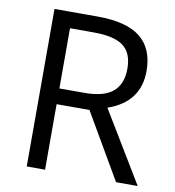

<svg xmlns="http://www.w3.org/2000/svg" viewBox="-80 -785 779 857"><g transform="rotate(10 309.0 -357.0)"><path d="M181.2 -296.9V0H98.1V-713.9H293.9Q425.3 -713.9 488 -663.6Q550.8 -613.3 550.8 -512.2Q550.8 -370.6 407.2 -320.8L601.1 0H502.9L330.1 -296.9ZM181.2 -368.2H294.9Q382.8 -368.2 423.8 -403.1Q464.8 -438 464.8 -507.8Q464.8 -578.6 423.1 -609.9Q381.3 -641.1 289.1 -641.1H181.2Z"/></g></svg>

Font: CAA NEO Sans
Style: Regular
Weight: 400
Version: Version 1.10